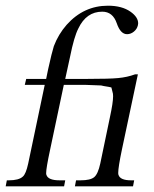

<svg xmlns="http://www.w3.org/2000/svg" viewBox="-32 -654 542 674"><path d="M396 -129Q383 -67 383 -47Q383 -42 384 -40Q390 -21 428 -21H439L435 0H231L235 -21H251Q285 -21 298.5 -32Q312 -43 320 -80L354 -243Q365 -294 365 -316Q365 -326 363 -331L359 -347Q355 -348 350 -349L332 -352Q328 -353 323 -354L270 -356H192L144 -129Q130 -64 130 -46Q130 -42 131 -40Q137 -21 177 -21H197L193 0H-12L-8 -21H-1Q34 -21 48 -34Q59 -43 67 -80L125 -356H55L60 -377H130L137 -411Q150 -470 157 -492Q173 -534 202 -567Q262 -634 347 -634Q396 -634 426 -613Q453 -594 453 -572Q453 -569 452 -565Q449 -552 438 -543Q427 -534 414 -534Q391 -534 378 -572Q364 -613 327 -613Q271 -613 243 -554Q228 -525 214 -455L197 -377H275Q353 -377 383 -380Q415 -383 442 -393H452Z"/></svg>

Font: New Athena Unicode
Style: Italic
Weight: 400
Designer: J. Rusten 1997; rev. by R. Hancock 2001, 2002, rev. by D. Mastronarde 2002-2019
Foundry: Society for Classical Studies (formerly American Philological Association)
Version: Version 5.008